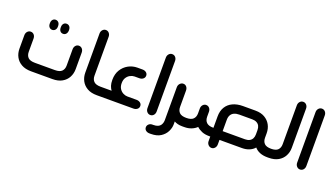

<svg xmlns="http://www.w3.org/2000/svg" viewBox="-69 -1168 3270 1880"><g transform="rotate(20 1566.0 -228.0)"><path d="M287 -452Q269 -452 257 -465.5Q245 -479 245 -501V-507Q245 -530 257 -543.5Q269 -557 287 -557Q306 -557 318 -543.5Q330 -530 330 -507V-501Q330 -479 318 -465.5Q306 -452 287 -452ZM401 -452Q382 -452 370.5 -465.5Q359 -479 359 -501V-507Q359 -530 370.5 -543.5Q382 -557 401 -557Q420 -557 432 -543.5Q444 -530 444 -507V-501Q443 -479 431.5 -465.5Q420 -452 401 -452ZM455 0H232Q172 0 131.5 -23Q91 -46 70.5 -84.5Q50 -123 50 -170V-309Q50 -333 64 -348.5Q78 -364 98 -364Q119 -364 132.5 -348.5Q146 -333 146 -309V-172Q146 -135 167 -113Q188 -91 240 -91H447Q498 -91 519.5 -113Q541 -135 541 -172V-341Q541 -365 554.5 -380.5Q568 -396 588 -396Q609 -396 622.5 -380.5Q636 -365 636 -341V-170Q636 -123 615.5 -84.5Q595 -46 555 -23Q515 0 455 0Z M929 0H917Q857 0 817 -23Q777 -46 756.5 -84.5Q736 -123 736 -170V-577Q736 -600 750 -615.5Q764 -631 784 -631Q804 -631 817.5 -615.5Q831 -600 831 -577V-172Q831 -135 852.5 -113Q874 -91 925 -91H929Z M917 0V-91H1039Q1025 -110 1017 -134Q1009 -158 1009 -195Q1009 -255 1035.5 -298.5Q1062 -342 1105.5 -366Q1149 -390 1200 -390H1252Q1276 -390 1291.5 -377.5Q1307 -365 1307 -345Q1307 -325 1291.5 -312Q1276 -299 1252 -299H1203Q1181 -299 1158.5 -287.5Q1136 -276 1121 -253Q1106 -230 1106 -195Q1106 -160 1121 -137Q1136 -114 1158.5 -102.5Q1181 -91 1203 -91H1299Q1322 -91 1338 -78.5Q1354 -66 1354 -46Q1354 -25 1338 -12.5Q1322 0 1299 0Z M1427 -577Q1427 -600 1441 -615.5Q1455 -631 1475 -631Q1496 -631 1509.5 -615.5Q1523 -600 1523 -577V-52Q1523 -28 1509.5 -12.5Q1496 3 1475 3Q1455 3 1441 -12.5Q1427 -28 1427 -52Z M1822 0H1805Q1780 0 1759 -5.5Q1738 -11 1723 -20V12Q1723 47 1704.5 85Q1686 123 1646.5 149Q1607 175 1543 175H1531Q1507 175 1491.5 162.5Q1476 150 1476 130Q1476 111 1490.5 97.5Q1505 84 1527 84H1537Q1566 84 1584 76Q1602 68 1611 55Q1620 42 1623.5 28Q1627 14 1627 2V-341Q1627 -365 1642 -380.5Q1657 -396 1676 -396Q1697 -396 1710 -380.5Q1723 -365 1723 -341V-172Q1723 -135 1744 -113Q1765 -91 1817 -91H1822Z M2100 0H2088Q2043 0 2011 -13.5Q1979 -27 1957 -48Q1936 -27 1903.5 -13.5Q1871 0 1828 0H1811V-91H1816Q1867 -91 1888.5 -113Q1910 -135 1910 -172V-223Q1910 -246 1924 -261.5Q1938 -277 1957 -277Q1978 -277 1991.5 -261.5Q2005 -246 2005 -223V-172Q2005 -134 2027 -112.5Q2049 -91 2096 -91H2100V-210Q2100 -267 2124.5 -307.5Q2149 -348 2194 -369Q2239 -390 2299 -390H2430Q2487 -390 2526.5 -367Q2566 -344 2587 -305.5Q2608 -267 2608 -218V-172Q2608 -135 2629 -113Q2650 -91 2701 -91H2706V0H2694Q2649 0 2615.5 -13.5Q2582 -27 2560 -53Q2539 -28 2505.5 -14Q2472 0 2430 0H2196V47Q2196 70 2182 85.5Q2168 101 2149 101Q2129 101 2114.5 85.5Q2100 70 2100 47ZM2196 -91H2429Q2456 -91 2475 -101Q2494 -111 2503.5 -129.5Q2513 -148 2513 -173V-217Q2513 -243 2503.5 -261Q2494 -279 2475 -289Q2456 -299 2429 -299H2294Q2263 -299 2241 -289Q2219 -279 2207.5 -259Q2196 -239 2196 -209Z M2694 0V-91H2699Q2750 -91 2771 -113Q2792 -135 2792 -172V-577Q2792 -600 2806 -615.5Q2820 -631 2840 -631Q2861 -631 2874.5 -615.5Q2888 -600 2888 -577V-170Q2888 -123 2867.5 -84.5Q2847 -46 2807 -23Q2767 0 2707 0Z M2987 -577Q2987 -600 3001 -615.5Q3015 -631 3035 -631Q3056 -631 3069.5 -615.5Q3083 -600 3083 -577V-52Q3083 -28 3069.5 -12.5Q3056 3 3035 3Q3015 3 3001 -12.5Q2987 -28 2987 -52Z"/></g></svg>

Font: Beiruti SemiBold
Style: Regular
Weight: 600
Designer: Arlette Boutros
Foundry: Boutros
Version: Version 1.41